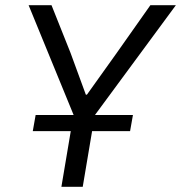

<svg xmlns="http://www.w3.org/2000/svg" viewBox="-20 -718 696 738"><path d="M117 -276H263L90 -698H178L251 -515L310 -354H314L429 -515L558 -698H656L345 -276H491L480 -214H334L298 0H216L252 -214H106Z"/></svg>

Font: iA Writer Mono V
Style: Regular
Weight: 400
Italic angle: -9.5°
Designer: Mike Abbink, Paul van der Laan, Pieter van Rosmalen
Foundry: Bold Monday
Version: Version 2.000